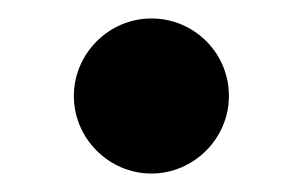

<svg xmlns="http://www.w3.org/2000/svg" viewBox="-20 -446 328 208"><path d="M144 -258C190 -258 228 -296 228 -342C228 -389 190 -426 144 -426C98 -426 60 -388 60 -342C60 -296 98 -258 144 -258Z"/></svg>

Font: Space Cowgirl Bold
Style: Regular
Weight: 700
Designer: Valery Marier
Foundry: Valery Marier
Version: Version 1.000;hotconv 1.0.109;makeotfexe 2.5.65596